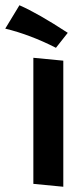

<svg xmlns="http://www.w3.org/2000/svg" viewBox="-58 -697 314 731"><path d="M69 -477 183 -466V14L69 3ZM200 -572 155 -515Q57 -565 -38 -588L16 -677Q87 -646 200 -572Z"/></svg>

Font: Boogaloo
Style: Regular
Weight: 400
Designer: John Vargas Beltran
Foundry: John Vargas Beltran
Version: Version 1.002